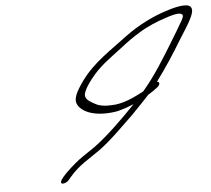

<svg xmlns="http://www.w3.org/2000/svg" viewBox="-53 -788 968 881"><g transform="rotate(-5 430.5 -347.0)"><path d="M334 -424C301 -378 287 -347 296 -324C313 -283 380 -256 479 -273C506 -280 530 -288 556 -299C500 -240 425 -166 361 -119C333 -99 308 -84 284 -66C265 -51 226 -18 208 4L198 17C192 26 191 36 201 36C211 36 224 30 231 20L242 7C284 -42 329 -65 378 -100C429 -135 500 -207 546 -251C570 -275 601 -308 627 -336C644 -346 655 -354 668 -364C686 -376 686 -392 672 -392C716 -451 759 -517 790 -569C822 -622 875 -693 858 -718C847 -741 784 -726 749 -714C684 -695 613 -659 554 -616C477 -557 392 -506 334 -424ZM393 -452C432 -496 476 -525 521 -560C553 -585 579 -604 612 -624C652 -649 698 -668 739 -681C758 -687 786 -697 804 -694C821 -691 819 -681 810 -664C791 -631 774 -602 751 -565C712 -501 660 -416 605 -353C559 -329 507 -303 453 -303C423 -301 398 -306 382 -315C365 -324 344 -335 339 -350C328 -372 371 -427 393 -452Z"/></g></svg>

Font: Stray Cat
Style: UltObl
Weight: 400
Version: Version 1.0